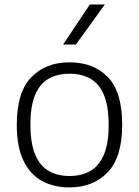

<svg xmlns="http://www.w3.org/2000/svg" viewBox="-20 -828 621 858"><path d="M290.5 9.5Q220 9.5 167 -19.8Q114 -49 84.5 -110.8Q55 -172.5 55 -270.5Q55 -416 119.8 -482.8Q184.5 -549.5 290.5 -549.5Q397.5 -549.5 461.8 -483.8Q526 -418 526 -270.5Q526 -125 461 -57.8Q396 9.5 290.5 9.5ZM290.5 -41.5Q344 -41.5 383.2 -63.8Q422.5 -86 444 -136Q465.5 -186 465.5 -269.5Q465.5 -354.5 444 -404.8Q422.5 -455 383.2 -476.8Q344 -498.5 290.5 -498.5Q237.5 -498.5 198.2 -476.8Q159 -455 137.5 -405.2Q116 -355.5 116 -271.5Q116 -187 137.5 -136.5Q159 -86 198.2 -63.8Q237.5 -41.5 290.5 -41.5ZM262 -629 381.5 -808H448.5L319 -629Z"/></svg>

Font: Encode Sans Semi Expanded Light
Style: Regular
Weight: 300
Width: 6
Designer: Multiple Designers
Foundry: Impallari Type
Version: Version 3.000; ttfautohint (v1.8.3) -l 8 -r 50 -G 200 -x 14 